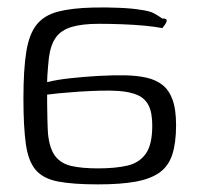

<svg xmlns="http://www.w3.org/2000/svg" viewBox="-20 -480 519 504"><path d="M237.4 4Q171.6 4 132.5 -3.5Q93.5 -11 73.9 -33.7Q54.3 -56.5 47.9 -101.6Q41.5 -146.7 41.5 -221.3Q41.5 -297.4 49 -344.1Q56.5 -390.8 76.3 -415.5Q96.2 -440.1 132.4 -449.5Q168.5 -458.9 225 -460.2Q257.6 -461 293 -459.5Q328.4 -458 348.5 -454.3Q372.5 -451.4 384.3 -444.9Q396.2 -438.5 405.7 -431.5Q412.5 -431.7 415.6 -429.9Q418.8 -428 416.9 -422.5Q415 -417.1 406.2 -406.2Q385.7 -410.2 358.5 -412.7Q331.3 -415.2 301.1 -416.3Q270.9 -417.5 239.5 -417.5Q195.6 -417.5 168.2 -409.3Q140.9 -401.1 127 -382.2Q113.2 -363.3 108.5 -329.5Q107.7 -321.6 106.3 -307.4Q105 -293.3 104.3 -281.1Q103.7 -268.9 103.7 -264.4Q128.1 -270.6 163.4 -274.5Q198.7 -278.4 237.6 -280.7Q276.4 -282.9 311 -282.2Q340.1 -281.5 364.1 -276.2Q388.1 -271 405.7 -257.6Q423.3 -244.3 432.7 -218.9Q442.2 -193.5 442.2 -151.4Q442.2 -105.1 432.3 -74.5Q422.4 -44 398.8 -27.1Q375.2 -10.3 335.7 -3.1Q296.1 4 237.4 4ZM237.4 -38Q282.7 -38 314.1 -45.2Q345.5 -52.4 362.6 -76.4Q379.7 -100.3 379.7 -150.5Q379.7 -183.9 370.3 -202.8Q360.9 -221.7 341.4 -230.3Q321.9 -239 291.7 -241.2Q271.5 -242.7 243.5 -242Q215.5 -241.2 187.3 -239.4Q159.1 -237.5 136.3 -235.3Q113.5 -233.1 103.7 -231.6Q103.7 -224.6 103.8 -205.2Q104 -185.8 104.5 -164.5Q105 -143.1 106 -128.9Q110 -89.7 125.1 -70Q140.2 -50.4 167.8 -44.2Q195.5 -38 237.4 -38Z"/></svg>

Font: Genos Thin
Style: Regular
Weight: 100
Designer: Robert E. Leuschke
Foundry: Robert E. Leuschke
Version: Version 1.010